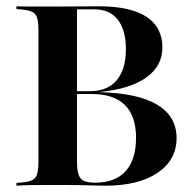

<svg xmlns="http://www.w3.org/2000/svg" viewBox="-20 -591 611 611"><path d="M32.3 0V-8.9Q62.9 -10.5 77.8 -15.7Q92.7 -21 97.6 -35.5Q102.4 -50 102.4 -78.2V-492.7Q102.4 -521.8 97.6 -535.9Q92.7 -550 77.8 -555.2Q62.9 -560.5 32.3 -562.1V-571Q47.6 -570.2 79.4 -570.2Q111.3 -570.2 156.5 -570.2Q206.5 -570.2 241.1 -570.6Q275.8 -571 294.4 -571Q394.4 -571 445.6 -537.9Q496.8 -504.8 496.8 -439.5Q496.8 -381.5 446 -344.8Q395.2 -308.1 299.2 -298.4V-297.6Q420.2 -294.4 481 -257.3Q541.9 -220.2 541.9 -151.6Q541.9 -81.5 481 -40.7Q420.2 0 314.5 0Q300 0 279.8 -0.8Q259.7 -1.6 230.2 -2Q200.8 -2.4 158.1 -2.4Q112.1 -2.4 79.8 -2Q47.6 -1.6 32.3 0ZM283.1 -9.7Q346.8 -9.7 379.8 -46.4Q412.9 -83.1 412.9 -152.4Q412.9 -221.8 377.4 -256.9Q341.9 -291.9 271.8 -291.9H192.7V-300.8H266.1Q321.8 -300.8 351.2 -335.5Q380.6 -370.2 380.6 -434.7Q380.6 -496 354.4 -529Q328.2 -562.1 277.4 -561.3H225V-78.2Q225 -50.8 229.8 -35.9Q234.7 -21 247.2 -15.3Q259.7 -9.7 283.1 -9.7Z"/></svg>

Font: Playfair 144pt
Style: Bold
Weight: 700
Version: Version 2.001;gftools[0.9.30]